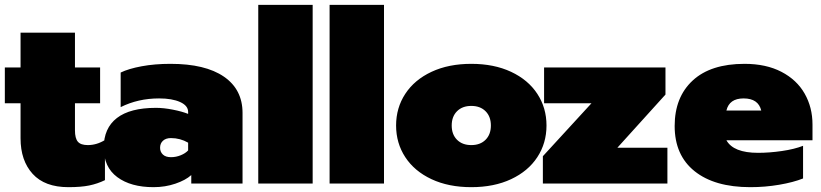

<svg xmlns="http://www.w3.org/2000/svg" viewBox="-25 -759 3395 794"><path d="M60 -187V-332H-5V-480H60V-624H285V-480H389V-332H285V-220Q285 -187 297 -173Q309 -159 338 -159Q375 -159 409 -180V-14Q378 1 344 8Q310 15 258 15Q160 15 110 -40Q60 -95 60 -187Z M404 -148Q404 -229 458.5 -271Q513 -313 620 -313Q652 -313 690 -305.5Q728 -298 753 -288V-296Q753 -322 720 -337Q687 -352 633 -352Q546 -352 474 -316V-459Q507 -475 561 -485Q615 -495 680 -495Q824 -495 901 -442Q978 -389 978 -292V0H766V-35Q743 -14 700.5 0.5Q658 15 610 15Q516 15 460 -26.5Q404 -68 404 -148ZM753 -137V-169Q720 -188 682 -188Q661 -188 649 -177Q637 -166 637 -148Q637 -131 648.5 -120Q660 -109 682 -109Q703 -109 722.5 -117Q742 -125 753 -137Z M1043 -739H1268V0H1043Z M1338 -739H1563V0H1338Z M1613 -240Q1613 -313 1651 -371Q1689 -429 1759.5 -462Q1830 -495 1924 -495Q2018 -495 2088.5 -462Q2159 -429 2197 -371Q2235 -313 2235 -240Q2235 -167 2197 -109Q2159 -51 2088.5 -18Q2018 15 1924 15Q1830 15 1759.5 -18Q1689 -51 1651 -109Q1613 -167 1613 -240ZM2005 -240Q2005 -277 1983 -299Q1961 -321 1924 -321Q1887 -321 1865 -299Q1843 -277 1843 -240Q1843 -203 1865 -181Q1887 -159 1924 -159Q1961 -159 1983 -181Q2005 -203 2005 -240Z M2220 -113 2421 -332H2225V-480H2727V-368L2528 -148H2735V0H2220Z M2765 -238Q2765 -357 2839.5 -426Q2914 -495 3054 -495Q3143 -495 3206.5 -462Q3270 -429 3302.5 -372Q3335 -315 3335 -244V-179H2979Q3008 -127 3110 -127Q3157 -127 3208.5 -134.5Q3260 -142 3296 -156V-21Q3256 -5 3197.5 5Q3139 15 3078 15Q2930 15 2847.5 -51Q2765 -117 2765 -238ZM3123 -302Q3111 -352 3050 -352Q2991 -352 2979 -302Z"/></svg>

Font: Prompt Black
Style: Regular
Weight: 900
Designer: Katatrad Team
Foundry: CadsonDemak
Version: Version 1.001